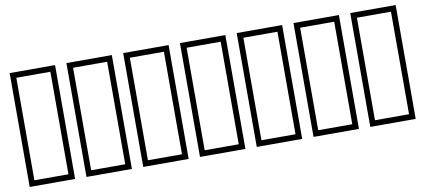

<svg xmlns="http://www.w3.org/2000/svg" viewBox="-63 -886 2451 1106"><g transform="rotate(-10 1162.0 -333.0)"><path d="M33.2 0V-666H298.8V0ZM66.4 -33.2H265.6V-632.8H66.4Z M365.2 0V-666H630.9V0ZM398.4 -33.2H597.7V-632.8H398.4Z M697.3 0V-666H962.9V0ZM730.5 -33.2H929.7V-632.8H730.5Z M1029.3 0V-666H1294.9V0ZM1062.5 -33.2H1261.7V-632.8H1062.5Z M1361.3 0V-666H1627V0ZM1394.5 -33.2H1593.8V-632.8H1394.5Z M1693.4 0V-666H1959V0ZM1726.6 -33.2H1925.8V-632.8H1726.6Z M2025.4 0V-666H2291V0ZM2058.6 -33.2H2257.8V-632.8H2058.6Z"/></g></svg>

Font: Crimson Text
Style: Bold
Weight: 700
Designer: Sebastian Kosch
Foundry: Sebastian Kosch
Version: Version 1.100